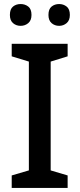

<svg xmlns="http://www.w3.org/2000/svg" viewBox="-20 -931 394 951"><path d="M315 0H38V-62L123 -87V-626L38 -652V-714H315V-652L231 -626V-87L315 -62ZM29 -857Q29 -886 44.5 -898.5Q60 -911 82 -911Q104 -911 120 -898.5Q136 -886 136 -857Q136 -830 120 -816.5Q104 -803 82 -803Q60 -803 44.5 -816.5Q29 -830 29 -857ZM220 -857Q220 -886 235.5 -898.5Q251 -911 273 -911Q294 -911 310 -898.5Q326 -886 326 -857Q326 -830 310 -816.5Q294 -803 273 -803Q251 -803 235.5 -816.5Q220 -830 220 -857Z"/></svg>

Font: Noto Sans Vithkuqi Medium
Style: Regular
Weight: 500
Version: Version 1.001